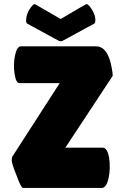

<svg xmlns="http://www.w3.org/2000/svg" viewBox="-20 -929 603 949"><path d="M483 0H94Q84 0 62 -61Q38 -121 38 -136Q38 -150 41 -155L275 -518H76Q59 -518 52 -564Q45 -610 54 -654Q63 -700 84 -700H454Q515 -700 533 -589Q537 -568 537 -554L303 -199H488Q510 -199 519 -151Q527 -98 517 -50Q506 0 483 0ZM269 -728 115 -812Q109 -816 109 -826Q109 -857 126 -883Q143 -909 152 -909Q153 -909 280 -835Q405 -909 407 -909Q416 -909 431 -887Q449 -860 451 -837Q453 -814 445 -812L291 -728Q280 -722 269 -728Z"/></svg>

Font: FC Lilita One
Style: Regular
Weight: 400
Designer: Juan Montoreano
Foundry: Juan Montoreano
Version: Version 1.002